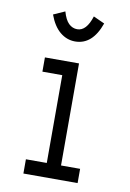

<svg xmlns="http://www.w3.org/2000/svg" viewBox="-77 -695 503 743"><g transform="rotate(10 175.0 -323.0)"><path d="M68 0V-56H150V-401H72V-457H206V-56H281V0ZM231 -646 275 -626Q244 -538 176 -538Q143 -538 116.5 -560Q90 -582 74 -626L119 -646Q128 -614 142.5 -600Q157 -586 176 -586Q212 -586 231 -646Z"/></g></svg>

Font: Inconsolata ExtraCondensed
Style: Regular
Weight: 400
Width: 2
Monospace: yes
Designer: Raph Levien, Cyreal, Brenton Simpson
Foundry: Raph Levien, Cyreal, Google
Version: Version 3.001; ttfautohint (v1.8.2.53-6de2)